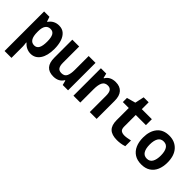

<svg xmlns="http://www.w3.org/2000/svg" viewBox="58 -1571 2699 2699"><g transform="rotate(45 1407.5 -221.0)"><path d="M51 240V-546H157L181 -475H188Q214 -515 253.5 -535.5Q293 -556 340 -556Q406 -556 447 -518.5Q488 -481 507.5 -418Q527 -355 527 -277Q527 -142 475.5 -66Q424 10 335 10Q293 10 254 -8.5Q215 -27 188 -60H181Q185 -31 186.5 -12.5Q188 6 188 18V240ZM289 -109Q337 -109 359.5 -150Q382 -191 382 -277Q382 -358 360 -397.5Q338 -437 289 -437Q240 -437 214 -400Q188 -363 188 -291V-275Q188 -109 289 -109Z M787 10Q612 10 612 -187V-546H748V-224Q748 -163 768 -133.5Q788 -104 836 -104Q895 -104 916 -148Q937 -192 937 -270V-546H1073V0H967L949 -70H941Q894 10 787 10Z M1180 0V-546H1286L1303 -476H1310Q1357 -557 1466 -557Q1551 -557 1596 -507Q1641 -457 1641 -358V0H1505V-324Q1505 -388 1484.5 -416Q1464 -444 1422 -444Q1364 -444 1340 -399Q1316 -354 1316 -267V0Z M2053 10Q1950 10 1901 -37.5Q1852 -85 1852 -186V-428H1734V-510L1864 -546L1894 -682H1993V-546H2193V-428H1991V-199Q1991 -145 2016 -127.5Q2041 -110 2082 -110Q2106 -110 2132.5 -114.5Q2159 -119 2197 -127V-13Q2161 -1 2124.5 4.5Q2088 10 2053 10Z M2536 10Q2455 10 2399.5 -25.5Q2344 -61 2315.5 -125.5Q2287 -190 2287 -276Q2287 -404 2349.5 -480.5Q2412 -557 2531 -557Q2644 -557 2712 -482Q2780 -407 2780 -270Q2780 -187 2753 -124Q2726 -61 2671.5 -25.5Q2617 10 2536 10ZM2534 -103Q2591 -103 2617.5 -148.5Q2644 -194 2644 -273Q2644 -354 2617 -398.5Q2590 -443 2533 -443Q2476 -443 2449.5 -397.5Q2423 -352 2423 -274Q2423 -193 2450 -148Q2477 -103 2534 -103Z"/></g></svg>

Font: Noto Sans Mono SemiCondensed
Style: Bold
Weight: 700
Width: 4
Designer: Monotype Design Team
Foundry: Monotype Imaging Inc.
Version: Version 2.014